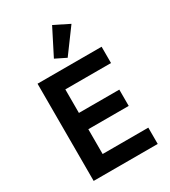

<svg xmlns="http://www.w3.org/2000/svg" viewBox="-229 -1081 1059 1194"><g transform="rotate(-30 300.0 -484.5)"><path d="M82 0V-698H542V-581H214V-412H504V-295H214V-117H542V0ZM325 -744 248 -782 343 -969 451 -915Z"/></g></svg>

Font: IBM Plex Sans Thai SemiBold
Style: Regular
Weight: 600
Designer: Mike Abbink, Paul van der Laan, Pieter van Rosmalen, Ben Mitchell, Mark Frömberg
Foundry: Bold Monday
Version: Version 1.1